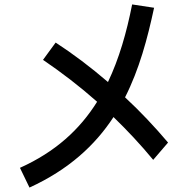

<svg xmlns="http://www.w3.org/2000/svg" viewBox="-20 -787 840 866"><path d="M113 59C290 -22 409 -132 492 -259C554 -199 614 -135 671 -66L738 -144C677 -216 612 -285 544 -348C608 -474 645 -612 675 -752L576 -767C551 -640 517 -522 467 -417C388 -485 308 -545 231 -595L174 -517C258 -460 340 -397 418 -328C340 -203 230 -102 70 -30Z"/></svg>

Font: Smiley Sans Oblique
Style: Regular
Weight: 400
Italic angle: -8°
Designer: oooooohmygosh, Nagisa Chen, Janine Sui, Heda Shi, Jian Li
Foundry: atelierAnchor
Version: Version 2.0.1